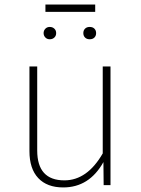

<svg xmlns="http://www.w3.org/2000/svg" viewBox="-20 -811 617 841"><path d="M397 -759H179V-791H397ZM178.5 -685Q186 -693 198 -693Q210 -693 218 -685.5Q226 -678 226 -666Q226 -654 218 -646.5Q210 -639 198 -639Q186 -639 178.5 -647Q171 -655 171 -666Q171 -677 178.5 -685ZM352.5 -685.5Q360 -693 373 -693Q386 -693 393.5 -685.5Q401 -678 401 -666Q401 -654 393.5 -646.5Q386 -639 373 -639Q360 -639 352.5 -646.5Q345 -654 345 -666Q345 -678 352.5 -685.5ZM464 -520V0H434L433 -101Q371 10 257 10Q186 10 147.5 -31Q109 -72 109 -149V-520H143V-152Q143 -21 262 -21Q362 -21 430 -139V-520Z"/></svg>

Font: Fira Sans UltraLight
Style: Regular
Weight: 200
Designer: Carrois Corporate & Edenspiekermann AG
Foundry: Carrois Corporate GbR & Edenspiekermann AG
Version: Version 4.106;PS 004.106;hotconv 1.0.70;makeotf.lib2.5.58329